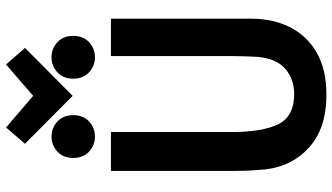

<svg xmlns="http://www.w3.org/2000/svg" viewBox="-253 -831 1103 637"><g transform="rotate(-90 298.5 -512.5)"><path d="M555 -230V-696H431V-296Q431 -285 430.5 -267Q430 -249 429.5 -232Q429 -215 428 -206Q422 -146 388 -117Q354 -88 305 -88Q231 -88 205 -140.5Q179 -193 179 -296V-696H50V-278Q50 -254 51.5 -230Q53 -206 55 -183Q66 -93 129.5 -37Q193 19 302 19Q386 19 442 -13Q498 -45 526.5 -101.5Q555 -158 555 -230ZM194 -1044 140 -981 299 -823 458 -981 403 -1044 299 -954ZM235 -821Q235 -854 214 -873.5Q193 -893 164 -893Q135 -893 114 -873.5Q93 -854 93 -821Q93 -788 114 -768.5Q135 -749 164 -749Q193 -749 214 -768.5Q235 -788 235 -821ZM498 -821Q498 -854 477 -873.5Q456 -893 427 -893Q398 -893 377 -873.5Q356 -854 356 -821Q356 -788 377 -768.5Q398 -749 427 -749Q456 -749 477 -768.5Q498 -788 498 -821Z"/></g></svg>

Font: Repo DemiBold
Style: Regular
Weight: 600
Designer: Stefan Peev
Foundry: Context Ltd
Version: Version 1.502